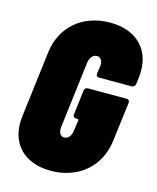

<svg xmlns="http://www.w3.org/2000/svg" viewBox="-109 -784 707 867"><g transform="rotate(15 244.5 -350.0)"><path d="M211 8C339 8 434 -72 449 -196L472 -380C473 -389 468 -395 459 -395H277C269 -395 262 -389 261 -380L247 -265C246 -256 251 -250 260 -250H268C271 -250 273 -248 273 -245L266 -195C263 -170 250 -153 231 -153C213 -153 203 -170 206 -195L244 -505C247 -530 261 -547 280 -547C298 -547 308 -530 305 -505L300 -470C299 -461 304 -455 313 -455H466C475 -455 481 -461 483 -470L487 -503C502 -628 426 -708 299 -708C171 -708 77 -629 62 -505L24 -196C9 -72 83 8 211 8Z"/></g></svg>

Font: Barlow Condensed Black
Style: Italic
Weight: 900
Width: 3
Italic angle: -7°
Designer: Jeremy Tribby
Foundry: Tribby Type
Version: Version 1.422;hotconv 1.0.109;makeotfexe 2.5.65596